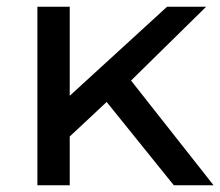

<svg xmlns="http://www.w3.org/2000/svg" viewBox="-20 -550 654 570"><path d="M169 -128 171 -251 476 -530H592L358 -300L306 -256ZM91 0V-530H187V0ZM496 0 288 -258 350 -335 614 0Z"/></svg>

Font: MOST Montserrat Medium
Style: Regular
Weight: 500
Designer: Julieta Ulanovsky
Foundry: Julieta Ulanovsky
Version: Version 8.000;March 11, 2024;FontCreator 15.0.0.2926 64-bit